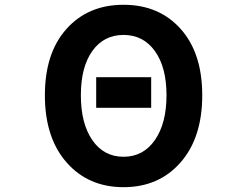

<svg xmlns="http://www.w3.org/2000/svg" viewBox="-20 -774 1040 808"><path d="M384.8 -320.3V-449.2H616.2V-320.3ZM168.9 -373Q168.9 -550.8 259.8 -652.3Q350.6 -753.9 500 -753.9Q649.4 -753.9 740.2 -652.3Q831.1 -550.8 831.1 -373Q831.1 -194.3 739.7 -90.3Q648.4 13.7 500 13.7Q351.6 13.7 260.3 -90.3Q168.9 -194.3 168.9 -373ZM368.7 -184.1Q417 -114.3 500 -114.3Q583 -114.3 631.8 -184.6Q680.7 -254.9 680.7 -373Q680.7 -491.2 631.8 -559.1Q583 -627 500 -627Q417 -627 368.7 -559.6Q320.3 -492.2 320.3 -373Q320.3 -253.9 368.7 -184.1Z"/></svg>

Font: GenEi Gothic M Regular
Style: Bold
Weight: 700
Designer: o_tamon (Modified); [Source Han Sans]
Ryoko NISHIZUKA  (kana & ideographs); Paul D. Hunt (Latin, Greek & Cyrillic); Wenl
Version: Version 1.1a;Original Version 1.004